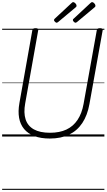

<svg xmlns="http://www.w3.org/2000/svg" viewBox="-20 -1279 998 1799"><path d="M447 19Q362 19 302 -4Q242 -27 206 -70Q170 -113 159 -174.5Q148 -236 162 -314L283 -996Q285 -1006 291.5 -1010.5Q298 -1015 314 -1015Q328 -1015 334 -1010.5Q340 -1006 338 -995L216 -310Q200 -222 220 -160.5Q240 -99 297 -67Q354 -35 449 -35Q538 -35 602 -65Q666 -95 706.5 -155.5Q747 -216 763 -305L887 -996Q889 -1006 895.5 -1010.5Q902 -1015 917 -1015Q946 -1015 942 -995L818 -304Q799 -198 751 -126Q703 -54 627 -17.5Q551 19 447 19ZM511 -1066Q504 -1066 495 -1075Q486 -1084 486 -1090Q486 -1093 487 -1096Q488 -1099 492 -1103L650 -1250Q655 -1253 657.5 -1256Q660 -1259 665 -1259Q672 -1259 679.5 -1253.5Q687 -1248 692 -1240.5Q697 -1233 697 -1226Q697 -1222 696 -1218.5Q695 -1215 690 -1211L525 -1073Q520 -1070 517 -1068Q514 -1066 511 -1066ZM688 -1066Q680 -1066 671.5 -1075Q663 -1084 663 -1090Q663 -1093 663.5 -1096Q664 -1099 669 -1103L827 -1250Q832 -1253 835 -1256Q838 -1259 842 -1259Q850 -1259 857 -1253.5Q864 -1248 869 -1240.5Q874 -1233 874 -1226Q874 -1222 873 -1218.5Q872 -1215 867 -1211L702 -1073Q697 -1070 694 -1068Q691 -1066 688 -1066ZM0 490H958V500H0ZM0 -20H958V0H0ZM0 -505H958V-500H0ZM0 -1010H958V-1000H0Z"/></svg>

Font: Playwrite ZA Guides
Style: Regular
Weight: 400
Designer: Veronika Burian, José Scaglione
Foundry: TypeTogether
Version: Version 1.003